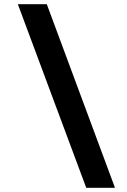

<svg xmlns="http://www.w3.org/2000/svg" viewBox="-20 -753 603 915"><path d="M391 142 65 -733H203L528 142Z"/></svg>

Font: Arima Koshi Bold
Style: Regular
Weight: 700
Designer: Joana Correia and Natanael Gama
Foundry: NDISCOVER
Version: Version 1.019;PS 001.019;hotconv 1.0.88;makeotf.lib2.5.64775